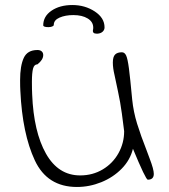

<svg xmlns="http://www.w3.org/2000/svg" viewBox="-20 -743 672 764"><path d="M61 -381Q60 -396 60 -424Q60 -481 74.5 -512.5Q89 -544 129 -544Q140 -544 146 -538.5Q152 -533 152 -524Q152 -505 129 -487Q116 -487 111.5 -470Q107 -453 107 -418Q107 -386 108 -367Q114 -218 163 -131.5Q212 -45 299 -45Q349 -45 389 -69Q429 -93 451.5 -133.5Q474 -174 474 -221Q464 -303 458 -336Q452 -369 436 -443Q429 -472 429 -494Q429 -517 438 -526Q447 -535 465 -535Q476 -535 482 -522Q488 -509 493 -471Q498 -433 506 -347Q511 -298 525.5 -251Q540 -204 564 -143Q566 -137 575 -113.5Q584 -90 588 -75Q592 -60 592 -51Q592 -28 568 -28Q560 -28 509 -151Q498 -106 464 -71.5Q430 -37 383 -18Q336 1 286 1Q168 1 118.5 -105Q69 -211 61 -381ZM396 -634Q396 -624 388.5 -617Q381 -610 368 -609H365Q347 -609 350 -624Q351 -627 351 -633Q351 -656 329 -669.5Q307 -683 272 -683Q240 -683 217 -673Q194 -663 194 -644Q194 -640 187.5 -637.5Q181 -635 173 -635Q153 -635 152 -642Q152 -678 185 -700.5Q218 -723 268 -723Q318 -723 357 -697.5Q396 -672 396 -634Z"/></svg>

Font: Indie Flower
Style: Regular
Weight: 400
Designer: Kimberly Geswein
Foundry: Kimberly Geswein
Version: Version 2.000